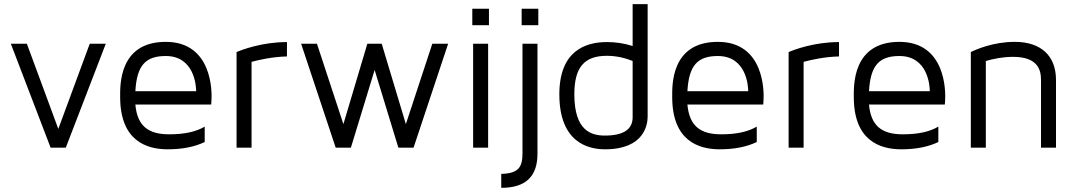

<svg xmlns="http://www.w3.org/2000/svg" viewBox="-20 -709 5181 922"><path d="M411 -499 260 -90 109 -499H32L223 0H296L488 -499H411Z M776 -508C549 -508 557 -296 557 -243C557 -35 681 8 785 8C856 8 915 -4 963 -27V-101C921 -76 865 -64 792 -64C689 -64 639 -107 630 -207H994C994 -207 996 -223 996 -242C996 -261 1003 -508 776 -508ZM630 -271C637 -394 678 -440 776 -440C914 -440 922 -295 922 -271H630Z M1358 -438V-507C1238 -507 1142 -470 1116 -459V0H1188V-412C1229 -423 1289 -436 1358 -438Z M2056 -499 1929 -113 1813 -499H1744L1629 -113L1502 -499H1426L1592 0H1665L1779 -373L1893 0H1966L2132 -499H2056Z M2324 0H2252V-499H2324V0ZM2328 -667H2248V-588H2328V-667Z M2485 -667V-588H2565V-667H2485ZM2489 -499V25C2489 90 2474 124 2387 126V193C2504 193 2561 139 2561 29V-499H2489Z M2666 -256C2666 -26 2803 8 2885 8C3075 8 3090 -112 3090 -149V-689H3018V-488C2978 -501 2937 -507 2894 -507C2790 -507 2666 -464 2666 -256ZM2738 -256C2738 -385 2785 -441 2894 -441C2937 -441 2979 -432 3018 -416V-146C3018 -87 2973 -58 2885 -58C2822 -58 2738 -78 2738 -256Z M3427 -508C3200 -508 3208 -296 3208 -243C3208 -35 3332 8 3436 8C3507 8 3566 -4 3614 -27V-101C3572 -76 3516 -64 3443 -64C3340 -64 3290 -107 3281 -207H3645C3645 -207 3647 -223 3647 -242C3647 -261 3654 -508 3427 -508ZM3281 -271C3288 -394 3329 -440 3427 -440C3565 -440 3573 -295 3573 -271H3281Z M4009 -438V-507C3889 -507 3793 -470 3767 -459V0H3839V-412C3880 -423 3940 -436 4009 -438Z M4299 -508C4072 -508 4080 -296 4080 -243C4080 -35 4204 8 4308 8C4379 8 4438 -4 4486 -27V-101C4444 -76 4388 -64 4315 -64C4212 -64 4162 -107 4153 -207H4517C4517 -207 4519 -223 4519 -242C4519 -261 4526 -508 4299 -508ZM4153 -271C4160 -394 4201 -440 4299 -440C4437 -440 4445 -295 4445 -271H4153Z M4853 -508C4749 -508 4666 -471 4642 -459V0H4714V-416C4748 -426 4794 -436 4845 -436C4965 -436 4979 -372 4979 -325V0H5051V-325C5051 -441 4979 -508 4853 -508Z"/></svg>

Font: Maven Pro
Style: Regular
Weight: 400
Designer: Joe Prince
Foundry: Joe Prince
Version: Version 1.003